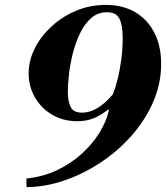

<svg xmlns="http://www.w3.org/2000/svg" viewBox="-20 -751 678 784"><path d="M88 13V-22Q155 -29 211.5 -55.5Q268 -82 312 -121.5Q356 -161 385 -207.5Q414 -254 425 -301L422 -304Q389 -278 359.5 -267Q330 -256 296 -256Q238 -256 193 -282.5Q148 -309 122.5 -353.5Q97 -398 97 -451Q97 -504 122 -553.5Q147 -603 191 -643.5Q235 -684 291.5 -707.5Q348 -731 412 -731Q482 -731 532.5 -701Q583 -671 610.5 -617Q638 -563 638 -490Q638 -408 604.5 -332.5Q571 -257 514.5 -194Q458 -131 386.5 -84.5Q315 -38 238 -12.5Q161 13 88 13ZM316 -291Q346 -291 377.5 -309.5Q409 -328 441 -366Q450 -388 459.5 -425Q469 -462 475 -506.5Q481 -551 481 -595Q481 -647 468 -674Q455 -701 417 -701Q379 -701 352 -677Q325 -653 306.5 -614.5Q288 -576 277 -531.5Q266 -487 261.5 -446Q257 -405 257 -376Q257 -339 268 -315Q279 -291 316 -291Z"/></svg>

Font: Libre Bodoni
Style: Italic
Weight: 400
Italic angle: -13°
Designer: Pablo Impallari, Rodrigo Fuenzalida
Foundry: Impallari Type
Version: Version 2.005;gftools[0.9.23]